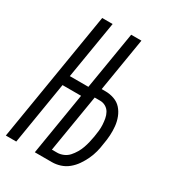

<svg xmlns="http://www.w3.org/2000/svg" viewBox="-178 -838 855 941"><g transform="rotate(30 250.0 -367.5)"><path d="M1 0 122 -735H181L127 -409H232L286 -735H344L294 -432H315Q341 -432 365 -423.5Q389 -415 405 -397Q421 -379 430 -355.5Q439 -332 441.5 -307Q444 -282 442.5 -256Q441 -230 436 -204Q433 -180 427 -157Q421 -134 410.5 -111.5Q400 -89 385.5 -68Q371 -47 351.5 -31Q332 -15 308.5 -7.5Q285 0 262 0H165L223 -353H118L60 0ZM261 -53Q278 -53 295.5 -60.5Q313 -68 325 -81.5Q337 -95 346.5 -111Q356 -127 362 -144Q368 -161 372 -178Q376 -195 379 -212Q382 -230 384 -247.5Q386 -265 385 -282.5Q384 -300 381 -316.5Q378 -333 370 -347.5Q362 -362 347.5 -370.5Q333 -379 315 -379H285L231 -53Z"/></g></svg>

Font: Iosevka Light
Style: Italic
Weight: 300
Italic angle: -9°
Monospace: yes
Designer: Belleve Invis
Foundry: Belleve Invis
Version: Version 32.5.0; ttfautohint (v1.8.4)